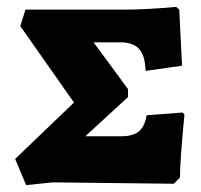

<svg xmlns="http://www.w3.org/2000/svg" viewBox="-20 -532 583 558"><path d="M24 -70 195 -234 39 -456 54 -504H341Q402 -504 492 -512L501 -504L509 -341L403 -326Q402 -370 384.5 -389.5Q367 -409 330 -409H252L352 -273V-250L228 -136H333Q367 -136 384 -150.5Q401 -165 406 -197L511 -205L516 -199Q503 -63 503 -16L485 2L133 -2L56 6Z"/></svg>

Font: Alegreya SC Black
Style: Regular
Weight: 900
Designer: Juan Pablo del Peral
Foundry: Huerta Tipografica
Version: Version 2.007; ttfautohint (v1.6)